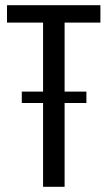

<svg xmlns="http://www.w3.org/2000/svg" viewBox="-20 -720 414 740"><path d="M367 -700V-633H188L229 -676V0H146V-676L184 -633H7V-700ZM313 -367V-323H64V-367Z"/></svg>

Font: Pathway Extreme Condensed
Style: Regular
Weight: 400
Width: 3
Version: Version 1.001;gftools[0.9.26]